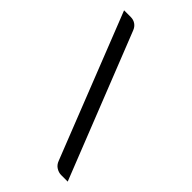

<svg xmlns="http://www.w3.org/2000/svg" viewBox="-239 -816 938 938"><g transform="rotate(45 230.0 -347.0)"><path d="M31 -740H77Q96 -740 110.5 -730Q125 -720 132 -701.5L428 46.5H383Q365.5 46.5 349 36.2Q332.5 26 325 5.5Z"/></g></svg>

Font: Lato 2
Style: Regular
Weight: 600
Designer: Lukasz Dziedzic with Adam Twardoch and Botio Nikoltchev
Foundry: tyPoland Lukasz Dziedzic
Version: Version 2.015; 2015-08-06; http://www.latofonts.com/